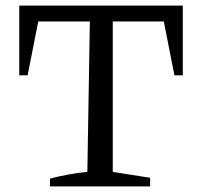

<svg xmlns="http://www.w3.org/2000/svg" viewBox="-20 -668 724 688"><path d="M635 -648V-398H605L567 -591H384V-52L518 -31V0H159V-28Q194 -37 227 -43Q260 -49 293 -52L302 -591H117L79 -398H49V-648Z"/></svg>

Font: Piazzolla SC
Style: Regular
Weight: 400
Designer: Juan Pablo del Peral
Foundry: Huerta Tipografica
Version: Version 1.330